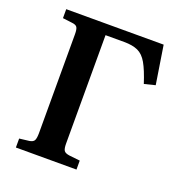

<svg xmlns="http://www.w3.org/2000/svg" viewBox="-129 -818 864 926"><g transform="rotate(20 303.0 -355.0)"><path d="M54 0V-46L104 -52Q124 -55 129.5 -66.5Q135 -78 135 -104V-611Q135 -636 129 -646Q123 -656 102 -658L54 -664V-710H554L585 -513L529 -499Q508 -564 488.5 -598Q469 -632 441.5 -644.5Q414 -657 371 -657H275V-101Q275 -75 281.5 -65Q288 -55 310 -52L365 -46V0Z"/></g></svg>

Font: Literata 36pt SemiBold
Style: Regular
Weight: 600
Designer: Latin by Veronika Burian and Jose Scaglione. Greek by Irene Vlachou. Cyrillic by Vera Evstafieva.
Foundry: TypeTogether
Version: Version 3.002